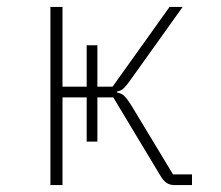

<svg xmlns="http://www.w3.org/2000/svg" viewBox="-20 -536 640 556"><path d="M231 -254H161V0H126V-516H161V-285H231V-405H262V-285H306L471 -516H509L359 -306Q347 -289 339 -281Q331 -273 319 -271V-268Q332 -266 340 -258Q348 -250 359 -233L481 -31H536V0H486Q471 0 461.5 -7Q452 -14 444 -28L308 -254H262V-126H231Z"/></svg>

Font: IBM Plex Mono ExtLt
Style: Regular
Weight: 200
Monospace: yes
Designer: Mike Abbink, Paul van der Laan, Pieter van Rosmalen
Foundry: Bold Monday
Version: Version 2.3